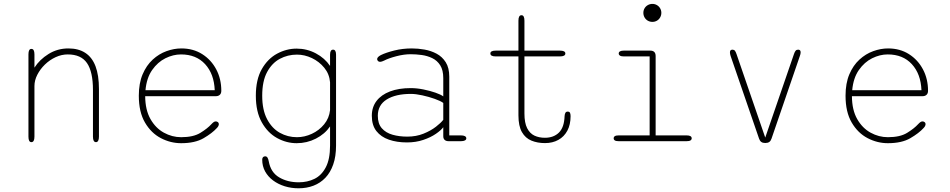

<svg xmlns="http://www.w3.org/2000/svg" viewBox="-20 -742 4992 1009"><path d="M484.5 5Q468.5 5 468.5 -24V-269Q468.5 -365 437.2 -410.5Q406 -456 336 -456Q303.5 -456 272.2 -441.5Q241 -427 216 -402.8Q191 -378.5 176 -349Q161 -319.5 161 -290V-24Q161 5 145 5Q129.5 5 129.5 -24V-456.5Q129.5 -485 145 -485Q161 -485 161 -456.5V-386.5Q188 -429 235 -458.2Q282 -487.5 339.5 -487.5Q392.5 -487.5 428.2 -464.2Q464 -441 482 -393.8Q500 -346.5 500 -274V-24Q500 -10 496 -2.5Q492 5 484.5 5Z M932 10.5Q876.5 10.5 825.5 -16Q774.5 -42.5 742 -97.8Q709.5 -153 709.5 -239Q709.5 -304.5 729.5 -351.5Q749.5 -398.5 782.5 -428.8Q815.5 -459 855 -473.2Q894.5 -487.5 933 -487.5Q995.5 -487.5 1042.8 -457.5Q1090 -427.5 1116.5 -377.2Q1143 -327 1143 -265Q1143 -251 1135.2 -243.8Q1127.5 -236.5 1114 -236.5H743Q743.5 -164 770.8 -116.2Q798 -68.5 841.2 -44.8Q884.5 -21 932 -21Q996 -21 1033 -43.8Q1070 -66.5 1091 -89.5Q1097.5 -96.5 1102.8 -100.2Q1108 -104 1114 -104Q1120 -104 1125 -100.2Q1130 -96.5 1130 -90Q1130 -85 1127.5 -79.8Q1125 -74.5 1119.5 -69Q1095 -42 1050 -15.8Q1005 10.5 932 10.5ZM744.5 -268H1108.5Q1105 -353.5 1058 -404.8Q1011 -456 931 -456Q890 -456 849.2 -435.8Q808.5 -415.5 779.5 -374Q750.5 -332.5 744.5 -268Z M1549 247.5Q1510.5 247.5 1476 236.8Q1441.5 226 1415 206.2Q1388.5 186.5 1373.2 158.8Q1358 131 1358 97Q1358 88.5 1362.2 84Q1366.5 79.5 1373.5 79.5Q1382 79.5 1386.2 87.2Q1390.5 95 1392.5 106.5Q1403 164 1447 190Q1491 216 1550 216Q1595.5 216 1632.8 197.8Q1670 179.5 1692.2 137Q1714.5 94.5 1714.5 23V-77.5Q1687 -37.5 1640 -13.5Q1593 10.5 1539 10.5Q1485.5 10.5 1436.2 -16.5Q1387 -43.5 1355.8 -99Q1324.5 -154.5 1324.5 -239Q1324.5 -324 1355.8 -378.8Q1387 -433.5 1436.2 -460Q1485.5 -486.5 1539 -486.5Q1593 -486.5 1640 -461.5Q1687 -436.5 1714.5 -395.5V-454.5Q1714.5 -481 1730.5 -481Q1746 -481 1746 -454.5V23Q1746 80 1731.2 122.2Q1716.5 164.5 1690 192.2Q1663.5 220 1627.5 233.8Q1591.5 247.5 1549 247.5ZM1540.5 -21Q1580.5 -21 1618.8 -38.8Q1657 -56.5 1683.5 -88.8Q1710 -121 1714.5 -163.5V-309.5Q1711 -353 1684.2 -385.8Q1657.5 -418.5 1619 -436.8Q1580.5 -455 1540.5 -455Q1492 -455 1450.5 -432.8Q1409 -410.5 1383.5 -363Q1358 -315.5 1358 -239Q1358 -164.5 1383.5 -116Q1409 -67.5 1450.5 -44.2Q1492 -21 1540.5 -21Z M2338 0Q2324 0 2316.8 -6.8Q2309.5 -13.5 2309.5 -26V-73.5Q2298 -57.5 2270.8 -38.8Q2243.5 -20 2204.5 -6.8Q2165.5 6.5 2118.5 6.5Q2065.5 6.5 2023.8 -8Q1982 -22.5 1958 -53.2Q1934 -84 1934 -133.5Q1934 -179 1958.8 -211.5Q1983.5 -244 2029.5 -261.5Q2075.5 -279 2138.5 -279Q2170 -279 2205 -272Q2240 -265 2268.5 -255Q2297 -245 2309.5 -235.5V-331Q2309.5 -373.5 2293.5 -398.8Q2277.5 -424 2251.5 -436.5Q2225.5 -449 2195.8 -453Q2166 -457 2138 -457Q2103 -457 2062.8 -446.5Q2022.5 -436 1998.5 -423.5Q1992.5 -420.5 1987 -418.8Q1981.5 -417 1977.5 -417Q1970 -417 1966 -421.8Q1962 -426.5 1962 -431.5Q1962 -437 1967 -442.2Q1972 -447.5 1981.5 -452.5Q2008 -465.5 2051.8 -476.5Q2095.5 -487.5 2144.5 -487.5Q2176.5 -487.5 2210.8 -481.5Q2245 -475.5 2274.5 -459.8Q2304 -444 2322.5 -414.8Q2341 -385.5 2341 -339V-30.5H2402Q2416 -30.5 2423.2 -26.5Q2430.5 -22.5 2430.5 -15Q2430.5 -8 2423.2 -4Q2416 0 2402 0ZM2309.5 -201Q2295.5 -211.5 2264.5 -222.5Q2233.5 -233.5 2199.2 -241Q2165 -248.5 2139.5 -248.5Q2059 -248.5 2012.2 -219.2Q1965.5 -190 1965.5 -133.5Q1965.5 -92 1986.5 -68Q2007.5 -44 2042.8 -34Q2078 -24 2120.5 -24Q2167 -24 2205.5 -39.5Q2244 -55 2271 -76Q2298 -97 2309.5 -112.5Z M2585.5 -445.5Q2557 -445.5 2557 -461Q2557 -476 2585.5 -476H2704.5V-633.5Q2704.5 -662 2720.5 -662Q2736 -662 2736 -633.5V-476H2922Q2951 -476 2951 -461Q2951 -445.5 2922 -445.5H2736V-145.5Q2736 -96.5 2750.2 -68.5Q2764.5 -40.5 2788.8 -29.2Q2813 -18 2843.5 -18Q2889.5 -18 2917.2 -45.2Q2945 -72.5 2947 -131.5Q2947.5 -141.5 2951 -148.5Q2954.5 -155.5 2963.5 -155.5Q2973 -155.5 2975.8 -148.5Q2978.5 -141.5 2978.5 -131.5Q2978.5 -87 2961.5 -55.2Q2944.5 -23.5 2914.2 -6.8Q2884 10 2844 10Q2804.5 10 2772.8 -3Q2741 -16 2722.8 -47.8Q2704.5 -79.5 2704.5 -136V-445.5Z M3231.5 -30.5H3394V-445.5H3258.5Q3244.5 -445.5 3238 -449.8Q3231.5 -454 3231.5 -461Q3231.5 -468 3238 -472Q3244.5 -476 3258.5 -476H3397Q3425.5 -476 3425.5 -447.5V-30.5H3588Q3602 -30.5 3608.5 -26.5Q3615 -22.5 3615 -15Q3615 -8 3608.5 -4Q3602 0 3588 0H3231.5Q3217.5 0 3211.2 -4Q3205 -8 3205 -15Q3205 -22.5 3211.2 -26.5Q3217.5 -30.5 3231.5 -30.5ZM3361 -674.5Q3361 -687.5 3367.2 -698.2Q3373.5 -709 3384.5 -715.2Q3395.5 -721.5 3408.5 -721.5Q3421.5 -721.5 3432.2 -715.2Q3443 -709 3449.2 -698.2Q3455.5 -687.5 3455.5 -674.5Q3455.5 -661.5 3449.2 -650.5Q3443 -639.5 3432.2 -633.2Q3421.5 -627 3408.5 -627Q3395.5 -627 3384.5 -633.2Q3373.5 -639.5 3367.2 -650.5Q3361 -661.5 3361 -674.5Z M4001 9.5Q3988.5 9.5 3980.8 4Q3973 -1.5 3969 -13.5L3819.5 -448Q3816 -459 3816 -467Q3816 -475 3819.8 -478Q3823.5 -481 3829 -481Q3837.5 -481 3842 -475.5Q3846.5 -470 3850.5 -458L4001.5 -19L4152.5 -458Q4156.5 -470 4161.2 -475.5Q4166 -481 4174.5 -481Q4180 -481 4183.8 -478Q4187.5 -475 4187.5 -467Q4187.5 -458.5 4183.5 -448L4034.5 -13.5Q4030.5 -1.5 4022.8 4Q4015 9.5 4002 9.5Z M4646 10.5Q4590.5 10.5 4539.5 -16Q4488.5 -42.5 4456 -97.8Q4423.5 -153 4423.5 -239Q4423.5 -304.5 4443.5 -351.5Q4463.5 -398.5 4496.5 -428.8Q4529.5 -459 4569 -473.2Q4608.5 -487.5 4647 -487.5Q4709.5 -487.5 4756.8 -457.5Q4804 -427.5 4830.5 -377.2Q4857 -327 4857 -265Q4857 -251 4849.2 -243.8Q4841.5 -236.5 4828 -236.5H4457Q4457.5 -164 4484.8 -116.2Q4512 -68.5 4555.2 -44.8Q4598.5 -21 4646 -21Q4710 -21 4747 -43.8Q4784 -66.5 4805 -89.5Q4811.5 -96.5 4816.8 -100.2Q4822 -104 4828 -104Q4834 -104 4839 -100.2Q4844 -96.5 4844 -90Q4844 -85 4841.5 -79.8Q4839 -74.5 4833.5 -69Q4809 -42 4764 -15.8Q4719 10.5 4646 10.5ZM4458.5 -268H4822.5Q4819 -353.5 4772 -404.8Q4725 -456 4645 -456Q4604 -456 4563.2 -435.8Q4522.5 -415.5 4493.5 -374Q4464.5 -332.5 4458.5 -268Z"/></svg>

Font: Sono ExtraLight
Style: Regular
Weight: 200
Designer: Tyler Finck
Foundry: Tyler Finck
Version: Version 2.112